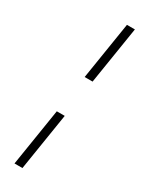

<svg xmlns="http://www.w3.org/2000/svg" viewBox="-229 -745 745 964"><g transform="rotate(30 143.0 -262.5)"><path d="M141 -372 194 -705H240L187 -372ZM53 180 106 -153H152L99 180Z"/></g></svg>

Font: Nunito Sans 10pt SemiExpanded ExtraLight
Style: Italic
Weight: 250
Width: 6
Italic angle: -9°
Designer: Vernon Adams
Foundry: Vernon Adams
Version: Version 3.101;gftools[0.9.27]